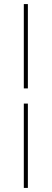

<svg xmlns="http://www.w3.org/2000/svg" viewBox="-20 -795 254 945"><path d="M117.2 -774.9V-359.9H97.2V-774.9ZM117.2 -285.2V129.9H97.2V-285.2Z"/></svg>

Font: Rawline Thin
Style: Regular
Weight: 250
Designer: Matt McInerney, Pablo Impallari, Rodrigo Fuenzalida
Foundry: Matt McInerney, Pablo Impallari, Rodrigo Fuenzalida
Version: Version 4.020;PS 004.020;hotconv 1.0.88;makeotf.lib2.5.64775